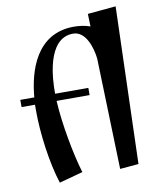

<svg xmlns="http://www.w3.org/2000/svg" viewBox="-89 -851 778 945"><g transform="rotate(-10 300.5 -378.5)"><path d="M352 -410H186V-417C186 -473 191 -686 324 -686C388 -686 414 -599 420 -545L437 10L530 2L554 -782L413 -769L415 -706C389 -715 361 -719 334 -719C145 -719 93 -540 82 -410H12V-374H79V-342C79 -232 99 -78 133 25L251 -7C222 -103 193 -260 187 -374H352Z"/></g></svg>

Font: Original Surfer
Style: Regular
Weight: 400
Designer: Astigmatic (AOETI)
Foundry: Astigmatic (AOETI)
Version: Version 1.001